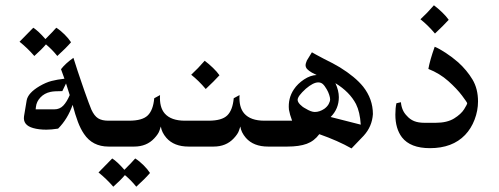

<svg xmlns="http://www.w3.org/2000/svg" viewBox="-20 -555 1890 727"><path d="M433 0H391Q330 0 298 -48Q285 -67 275 -93.5Q265 -120 255 -158Q236 -104 200 -68Q174 -64 156 -64Q127 -64 106 -70Q66 -81 71 -115L81 -175Q86 -203 130 -229Q154 -243 175.5 -248.5Q197 -254 224 -257L211 -293Q228 -315 258 -336Q274 -285 289 -242L300 -210Q318 -159 326 -140Q337 -116 351.5 -107Q366 -98 390 -98H433ZM244 -195 230 -239 216 -210Q184 -210 171 -207Q148 -202 133 -186Q118 -170 116 -150L115 -141H186Q206 -141 219.5 -155Q233 -169 244 -195ZM249 -395Q230 -373 197 -343Q178 -367 154 -387Q138 -368 110 -343Q84 -373 54 -397Q92 -435 106 -450Q125 -438 152 -407Q182 -437 193 -450Q209 -440 224.5 -424.5Q240 -409 249 -395Z M548 100Q529 122 496 152Q477 128 453 108Q437 127 409 152Q383 122 353 98Q391 60 405 45Q424 57 451 88Q481 58 492 45Q508 55 523.5 70.5Q539 86 548 100Z M604 -125Q628 -98 680 -98H734V0H694Q639 0 610 -33Q592 -54 589 -76Q588 -74 584 -61Q580 -48 564 -31Q535 0 488 0H412Q392 0 377.5 -14.5Q363 -29 363 -50Q363 -70 377.5 -84Q392 -98 412 -98H469Q519 -98 539.5 -118Q560 -138 564 -183L586 -195Q583 -149 604 -125Z M811 -270Q791 -248 759 -218Q732 -250 704 -272Q730 -296 755 -325Q771 -313 786.5 -298Q802 -283 811 -270Z M905 -125Q929 -98 981 -98H1035V0H995Q940 0 911 -33Q893 -54 890 -76Q889 -74 885 -61Q881 -48 865 -31Q836 0 789 0H713Q693 0 678.5 -14.5Q664 -29 664 -50Q664 -70 678.5 -84Q693 -98 713 -98H770Q820 -98 840.5 -118Q861 -138 865 -183L887 -195Q884 -149 905 -125Z M1357 -41 1311 7Q1260 -22 1189 -47Q1170 -21 1141.5 -10.5Q1113 0 1068 0H1015Q994 0 979.5 -14Q965 -28 965 -49Q965 -69 980 -83.5Q995 -98 1015 -98H1086Q1077 -122 1074 -140Q1070 -183 1093 -217Q1107 -238 1131 -254Q1155 -270 1179 -271L1161 -280Q1149 -287 1143 -293.5Q1137 -300 1137 -309Q1137 -314 1142 -326L1161 -357Q1169 -352 1207 -332Q1242 -315 1267 -300Q1325 -264 1355 -227Q1392 -180 1392 -123Q1389 -76 1357 -41ZM1217 -217Q1209 -231 1202 -237Q1195 -243 1185 -243Q1166 -243 1138 -219Q1107 -191 1107 -177Q1107 -169 1116 -159.5Q1125 -150 1137 -144Q1158 -131 1172 -131Q1190 -131 1208 -143Q1219 -151 1224.5 -161Q1230 -171 1230 -179Q1230 -185 1226.5 -196Q1223 -207 1217 -217ZM1328 -161Q1304 -207 1250 -240Q1263 -212 1263 -187Q1263 -143 1232 -112L1346 -83Q1343 -131 1328 -161Z M1741 -44Q1693 6 1608 6Q1534 6 1502 -35Q1477 -68 1477 -121Q1477 -146 1481 -164L1498 -168Q1501 -136 1520 -117Q1532 -103 1548 -96.5Q1564 -90 1588 -90H1629Q1673 -90 1699.5 -106.5Q1726 -123 1737.5 -141.5Q1749 -160 1749 -164Q1749 -167 1729.5 -193Q1710 -219 1677.5 -248Q1645 -277 1602 -294Q1608 -328 1626 -378Q1643 -371 1667.5 -355Q1692 -339 1715 -319Q1748 -289 1769 -254Q1790 -219 1790 -171Q1790 -136 1777 -102Q1764 -68 1741 -44ZM1679 -480Q1659 -458 1627 -428Q1600 -460 1572 -482Q1598 -506 1623 -535Q1639 -523 1654.5 -508Q1670 -493 1679 -480Z"/></svg>

Font: Mirza
Style: Regular
Weight: 400
Designer: Arabic design by Kourosh Beigpour, Latin design by Eduardo Tunni, engineering by Lasse Fister
Version: Version 1.0010g